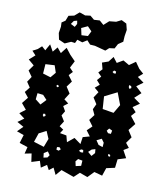

<svg xmlns="http://www.w3.org/2000/svg" viewBox="-100 -1013 947 1116"><g transform="rotate(10 373.0 -454.5)"><path d="M334 -11 305 23 286 -17 261 2 246 -26 213 -4 201 -42 153 -27 146 -76 106 -68 116 -108 67 -124 82 -173 40 -188 72 -220 33 -242 69 -268 35 -294 69 -320 40 -355 69 -391 45 -421 69 -451 48 -482 69 -514 45 -548 69 -582 35 -611 69 -641 47 -665 76 -680 98 -700 120 -680 142 -719 164 -680 188 -709 212 -680 240 -716 268 -680 300 -647 279 -606 300 -584 279 -562 304 -528 279 -494 303 -457 279 -419 305 -399 279 -379 295 -351 279 -324 299 -292 279 -260 303 -244 288 -221 327 -214 337 -176 376 -208 416 -179 422 -221 462 -232 438 -264 467 -292 442 -326 467 -359 452 -391 467 -423 444 -459 467 -494 441 -516 467 -538 446 -562 467 -586 446 -607 467 -629 457 -667 494 -680 518 -711 542 -680 578 -701 614 -680 651 -706 677 -669 704 -645 677 -621 715 -594 677 -566 714 -532 677 -498 716 -470 677 -443 700 -417 677 -391 710 -349 677 -308 702 -269 676 -232 697 -206 668 -188 692 -144 644 -129 638 -78 588 -67 572 -20 524 -33 489 3 442 -14 410 16ZM547 -630 535 -634 527 -624 536 -617 547 -618ZM189 -604 135 -601 131 -545 177 -531 203 -562ZM648 -562 636 -566 635 -554 641 -544 651 -551ZM604 -442 577 -513 503 -476 508 -402 574 -391ZM232 -492 224 -495 219 -487 227 -481 234 -485ZM153 -423 119 -427 115 -390 147 -365 177 -397ZM184 -316H174L171 -307L177 -298L188 -305ZM584 -288 565 -297 553 -282 563 -269 580 -268ZM533 -231 504 -217 521 -192 546 -184 548 -210ZM209 -220 166 -198 148 -145 209 -126 228 -176ZM507 -165 486 -159 468 -142 491 -122 509 -142ZM596 -148 585 -150 586 -140 593 -135 599 -140ZM438 -148 425 -149 414 -139 427 -132 440 -133ZM299 -140 285 -138 284 -123 298 -119 309 -129ZM251 -84 237 -104 215 -90 218 -64 241 -69ZM444 -86 418 -91 405 -75 411 -48 442 -55ZM400 -756 371 -758 351 -780 324 -763 293 -773 283 -752 260 -755 224 -739 188 -755 180 -793 186 -831 185 -856 206 -870 218 -901 251 -908 279 -932 313 -920 344 -924 368 -904 402 -906 427 -884 457 -911 497 -915 527 -930 557 -915 566 -879 560 -841 558 -808 530 -789 515 -761 484 -757 464 -739ZM273 -882 254 -877 240 -857 265 -844 276 -863ZM365 -835 340 -861 303 -844 312 -803 350 -805Z"/></g></svg>

Font: Rubik Gemstones
Style: Regular
Weight: 400
Designer: Hubert and Fischer, NaN
Foundry: Hubert and Fischer, NaN
Version: Version 2.200